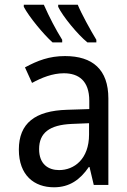

<svg xmlns="http://www.w3.org/2000/svg" viewBox="-20 -785 540 815"><path d="M351 -605H389V-616C364 -657 325 -728 310 -765H227V-756C246 -716 310 -638 351 -605ZM203 -605H244V-616C216 -661 190 -711 166 -765H81V-756C103 -714 164 -640 203 -605ZM209 10C275 10 320 -22 357 -76H360L378 0H440V-367C440 -490 373 -547 256 -547C189 -547 140 -528 86 -499L116 -433C156 -455 203 -474 251 -474C313 -474 359 -443 359 -357V-322L265 -319C129 -315 60 -262 60 -150C60 -41 125 10 209 10ZM231 -63C185 -63 146 -88 146 -152C146 -221 190 -255 285 -259L358 -262V-214C358 -110 295 -63 231 -63Z"/></svg>

Font: Noto Sans Mono ExtraCondensed
Style: Regular
Weight: 400
Width: 2
Designer: Monotype Design Team
Foundry: Monotype Imaging Inc.
Version: Version 2.014